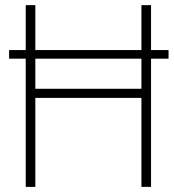

<svg xmlns="http://www.w3.org/2000/svg" viewBox="-20 -731 679 751"><path d="M639.2 -535.2V-501.5H570.8V0H533.2V-348.1H118.2V0H80.6V-501.5H15.6V-535.2H80.6V-710.9H118.2V-535.2H533.2V-710.9H570.8V-535.2ZM533.2 -383.8V-501.5H118.2V-383.8Z"/></svg>

Font: Robert Sans ExtraLight
Style: Regular
Weight: 250
Designer: Christian Robertson (extended by Adam Twardoch)
Foundry: Google
Version: Version 12.135;April 2, 2019;FontCreator 11.5.0.2425 64-bit;